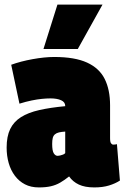

<svg xmlns="http://www.w3.org/2000/svg" viewBox="-20 -809 546 839"><path d="M9 -164Q9 -213 24.5 -245Q40 -277 71.5 -297Q103 -317 151.5 -328Q200 -339 265 -345V-346Q265 -363 247 -371Q229 -379 201 -379Q184 -379 163.5 -377Q143 -375 118.5 -370Q94 -365 65 -356L29 -526Q70 -541 122.5 -550.5Q175 -560 217 -560Q307 -560 360.5 -535.5Q414 -511 437.5 -464Q461 -417 461 -349V-205Q461 -188 465.5 -182.5Q470 -177 474 -177Q478 -177 483 -177.5Q488 -178 491 -179L504 -20Q484 -7 456.5 1.5Q429 10 392 10Q351 10 324.5 -2.5Q298 -15 282 -38Q262 -22 243 -11Q224 0 202 5Q180 10 150 10Q115 10 89 -3.5Q63 -17 45 -41Q27 -65 18 -96.5Q9 -128 9 -164ZM208 -180Q208 -150 215 -139Q222 -128 232 -128Q236 -128 242.5 -129.5Q249 -131 255.5 -133.5Q262 -136 265 -140V-234Q249 -233 238 -230.5Q227 -228 220 -222Q213 -216 210.5 -206Q208 -196 208 -180ZM170 -595 231 -789H428L320 -595Z"/></svg>

Font: Georama SemiCondensed Black
Style: Regular
Weight: 900
Width: 4
Designer: Jean-Baptiste Levee
Foundry: Production Type
Version: Version 1.001